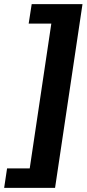

<svg xmlns="http://www.w3.org/2000/svg" viewBox="-42 -743 419 924"><path d="M355 -723 223 161H-22L-8 67.5H101L205 -629.5H96L110.5 -723Z"/></svg>

Font: Public Sans ExtraBold
Style: Italic
Weight: 800
Italic angle: -8°
Designer: The Public Sans project authors (U.S. Web Design System). Libre Franklin designed by Pablo Impallari and Rodrigo Fuenzal
Version: Version 1.007; ttfautohint (v1.8.1) -l 8 -r 50 -G 200 -x 14 